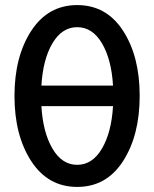

<svg xmlns="http://www.w3.org/2000/svg" viewBox="-20 -728 607 756"><path d="M530 -351Q530 -195 464.5 -93.5Q399 8 284 8Q169 8 103 -93.5Q37 -195 37 -350Q37 -505 103 -606.5Q169 -708 284 -708Q399 -708 464.5 -607Q530 -506 530 -351ZM143 -310Q149 -207 186.5 -143Q224 -79 284 -79Q344 -79 381.5 -143Q419 -207 425 -310ZM143 -391H425Q419 -494 381.5 -557.5Q344 -621 284 -621Q224 -621 186.5 -557.5Q149 -494 143 -391Z"/></svg>

Font: LT Superior Semi-bold
Style: Regular
Weight: 600
Designer: Daniel Lyons
Foundry: LyonsType
Version: Version 1.0